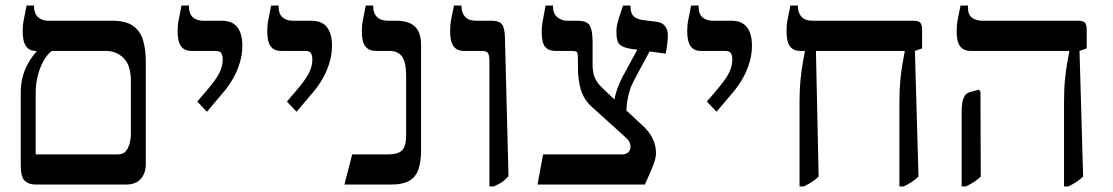

<svg xmlns="http://www.w3.org/2000/svg" viewBox="-20 -667 4023 694"><path d="M107 0Q85 0 70 -13Q55 -26 55 -71V-332Q55 -360 61 -385.5Q67 -411 80 -435Q93 -459 112 -481V-504H168V-483Q153 -473 139.5 -450.5Q126 -428 117.5 -397Q109 -366 109 -332V-109H407Q427 -109 436.5 -122.5Q446 -136 449.5 -152.5Q453 -169 453 -178V-374Q453 -432 426.5 -457.5Q400 -483 362 -483H109Q86 -483 74 -500Q62 -517 62 -555Q62 -566 63 -576.5Q64 -587 67.5 -603Q71 -619 76 -647H103V-644Q103 -619 117 -605.5Q131 -592 155 -592H386Q437 -592 463 -572Q489 -552 498 -518.5Q507 -485 507 -443V-75Q507 -40 488.5 -20Q470 0 436 0Z M728 -263 693 -300 724 -336Q760 -378 772.5 -402.5Q785 -427 785 -452Q785 -466 780 -474.5Q775 -483 759 -483H671Q647 -483 634.5 -499.5Q622 -516 622 -555Q622 -566 623 -576.5Q624 -587 627.5 -603Q631 -619 636 -647H663V-643Q663 -617 677 -604.5Q691 -592 716 -592H782Q820 -592 838 -568.5Q856 -545 856 -502Q856 -472 847.5 -442.5Q839 -413 824.5 -387Q810 -361 793 -340Z M1052 -263 1017 -300 1048 -336Q1084 -378 1096.5 -402.5Q1109 -427 1109 -452Q1109 -466 1104 -474.5Q1099 -483 1083 -483H995Q971 -483 958.5 -499.5Q946 -516 946 -555Q946 -566 947 -576.5Q948 -587 951.5 -603Q955 -619 960 -647H987V-643Q987 -617 1001 -604.5Q1015 -592 1040 -592H1106Q1144 -592 1162 -568.5Q1180 -545 1180 -502Q1180 -472 1171.5 -442.5Q1163 -413 1148.5 -387Q1134 -361 1117 -340Z M1225 0 1253 -109H1381Q1408 -109 1422.5 -116Q1437 -123 1442.5 -138.5Q1448 -154 1448 -179V-393Q1448 -443 1433 -463Q1418 -483 1388 -483H1337Q1314 -483 1301 -499Q1288 -515 1288 -552Q1288 -565 1289 -576Q1290 -587 1293.5 -603Q1297 -619 1302 -647H1329V-644Q1329 -619 1343 -605.5Q1357 -592 1382 -592H1414Q1441 -592 1461 -583.5Q1481 -575 1491.5 -555.5Q1502 -536 1502 -503V-124Q1502 -81 1492 -53.5Q1482 -26 1458.5 -13Q1435 0 1395 0Z M1749 7V-447Q1749 -467 1744 -475Q1739 -483 1722 -483H1656Q1632 -483 1619.5 -499.5Q1607 -516 1607 -555Q1607 -566 1608 -577.5Q1609 -589 1612.5 -605.5Q1616 -622 1621 -647H1648V-644Q1648 -620 1661.5 -606Q1675 -592 1701 -592H1758Q1784 -592 1794 -579.5Q1804 -567 1805 -535L1818 -30Q1807 -18 1795.5 -9.5Q1784 -1 1764 7Z M1923 0 1943 -109H2230Q2235 -109 2240.5 -110.5Q2246 -112 2250 -116Q2254 -119 2256.5 -124.5Q2259 -130 2259 -138Q2259 -148 2253.5 -156.5Q2248 -165 2233 -178L2120 -280Q2090 -307 2079.5 -343Q2069 -379 2069 -419V-453Q2069 -473 2066 -478Q2063 -483 2043 -483H1987Q1963 -483 1950.5 -497.5Q1938 -512 1938 -552Q1938 -569 1941 -587Q1944 -605 1952 -647H1979V-643Q1979 -618 1994.5 -605Q2010 -592 2030 -592H2067Q2103 -592 2112.5 -573.5Q2122 -555 2122 -514V-433Q2122 -406 2129 -388.5Q2136 -371 2151 -355.5Q2166 -340 2190 -318L2304 -212Q2315 -202 2325 -189Q2335 -176 2342.5 -158.5Q2350 -141 2351 -117Q2352 -102 2345.5 -82.5Q2339 -63 2329.5 -42Q2320 -21 2311 0ZM2244 -259 2201 -302Q2201 -313 2206 -329.5Q2211 -346 2217.5 -362Q2224 -378 2230 -389L2289 -497L2330 -485L2274 -381Q2263 -361 2256.5 -340.5Q2250 -320 2247 -299.5Q2244 -279 2244 -259ZM2386 -473 2258 -491Q2233 -495 2220.5 -505.5Q2208 -516 2208 -552Q2208 -564 2210 -574.5Q2212 -585 2217 -601.5Q2222 -618 2232 -647H2259V-643Q2259 -620 2269.5 -609Q2280 -598 2301 -595L2355 -588Q2373 -586 2383.5 -573Q2394 -560 2394 -538Q2394 -525 2391 -502.5Q2388 -480 2386 -473Z M2570 -263 2535 -300 2566 -336Q2602 -378 2614.5 -402.5Q2627 -427 2627 -452Q2627 -466 2622 -474.5Q2617 -483 2601 -483H2513Q2489 -483 2476.5 -499.5Q2464 -516 2464 -555Q2464 -566 2465 -576.5Q2466 -587 2469.5 -603Q2473 -619 2478 -647H2505V-643Q2505 -617 2519 -604.5Q2533 -592 2558 -592H2624Q2662 -592 2680 -568.5Q2698 -545 2698 -502Q2698 -472 2689.5 -442.5Q2681 -413 2666.5 -387Q2652 -361 2635 -340Z M3231 7V-299Q3231 -344 3234.5 -378.5Q3238 -413 3242.5 -438.5Q3247 -464 3250 -480V-483H2872Q2848 -483 2835.5 -499.5Q2823 -516 2823 -555Q2823 -566 2824 -577.5Q2825 -589 2828.5 -605.5Q2832 -622 2837 -647H2864V-644Q2864 -620 2877.5 -606Q2891 -592 2917 -592H3283Q3300 -592 3306.5 -585Q3313 -578 3313 -559V-492L3287 -483L3300 -29Q3289 -18 3276 -9.5Q3263 -1 3246 7ZM2870 7V-299Q2870 -344 2873.5 -378.5Q2877 -413 2881.5 -438.5Q2886 -464 2889 -480V-541H2928L2939 -29Q2928 -18 2915 -9.5Q2902 -1 2885 7Z M3826 7V-300Q3826 -346 3829.5 -380Q3833 -414 3837.5 -439Q3842 -464 3845 -480V-483H3487Q3464 -483 3451 -499Q3438 -515 3438 -552Q3438 -565 3439 -577Q3440 -589 3443.5 -605.5Q3447 -622 3452 -647H3479V-637Q3479 -613 3494 -602.5Q3509 -592 3532 -592H3878Q3895 -592 3901.5 -585Q3908 -578 3908 -559V-492L3882 -483L3895 -29Q3884 -18 3871 -9.5Q3858 -1 3841 7ZM3456 7V-262Q3456 -296 3463 -313Q3470 -330 3486 -334L3518 -343L3524 -336L3525 -29Q3514 -18 3501 -9.5Q3488 -1 3471 7Z"/></svg>

Font: Noto Serif Hebrew
Style: Regular
Weight: 400
Designer: Monotype Design Team
Foundry: Monotype Imaging Inc.
Version: Version 2.003